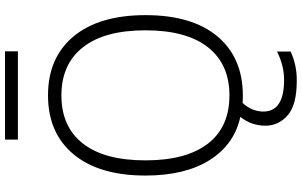

<svg xmlns="http://www.w3.org/2000/svg" viewBox="-232 -714 1166 741"><g transform="rotate(-90 350.5 -344.0)"><path d="M167 -123Q231.4 -41 352.1 -41Q472.7 -41 538.1 -124Q603.5 -207 603.5 -365.2Q603.5 -523.4 538.1 -606.4Q472.7 -689.5 352.1 -689.5Q231.4 -689.5 166.5 -606.4Q101.6 -523.4 101.6 -365.2Q101.6 -207 167 -123ZM181.6 -857.4V-907.2H522.5V-857.4ZM43 -365.2Q43 -543.9 125 -642.6Q207 -741.2 352.5 -741.2Q498 -741.2 580.1 -642.6Q662.1 -543.9 662.1 -364.7Q662.1 -185.5 580.1 -87.4Q498 10.7 351.6 10.7Q330.1 10.7 323.2 9.8Q290 45.9 290 89.8Q290 169.9 412.1 169.9Q467.8 169.9 521.5 142.6V195.3Q467.8 219.7 408.2 218.8Q315.4 218.8 275.4 183.6Q235.4 148.4 235.4 97.7Q235.4 43.9 269.5 1Q164.1 -21.5 103.5 -116.2Q43 -210.9 43 -365.2Z"/></g></svg>

Font: Gen Shin Gothic Light
Style: Regular
Weight: 200
Designer: [Source Han Sans]
Ryoko NISHIZUKA  (kana & ideographs); Paul D. Hunt (Latin, Greek & Cyrillic); Wenlong ZHANG  (bopomofo
Version: Version 1.002.20150607